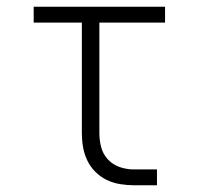

<svg xmlns="http://www.w3.org/2000/svg" viewBox="-20 -550 590 570"><path d="M446 0H377Q357 0 336 -3.5Q315 -7 296.5 -16Q278 -25 263 -40Q248 -55 239 -74Q230 -93 226.5 -113.5Q223 -134 223 -155V-483H80V-530H470V-483H275V-155Q275 -133 280.5 -112.5Q286 -92 300.5 -76.5Q315 -61 335.5 -54Q356 -47 377 -47H446Z"/></svg>

Font: Lode Dark Term
Style: Regular
Weight: 400
Monospace: yes
Designer: Belleve Invis
Foundry: Belleve Invis
Version: Version 29.2.0